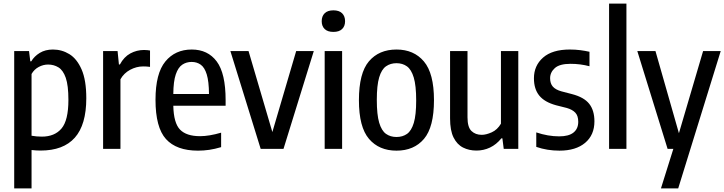

<svg xmlns="http://www.w3.org/2000/svg" viewBox="-20 -828 4030 1068"><path d="M59 220V-544H141.5L148.5 -487H154Q170.5 -515 201.2 -533.8Q232 -552.5 274.5 -552.5Q324 -552.5 366 -526.8Q408 -501 434 -441.5Q460 -382 460 -281.5Q460 -134 396.2 -62.2Q332.5 9.5 205.5 9.5Q182 9.5 155.5 6.5V220ZM212.5 -68Q284 -68 322.2 -113.2Q360.5 -158.5 360.5 -272.5Q360.5 -353 345.8 -395.2Q331 -437.5 305.2 -453.2Q279.5 -469 247.5 -469Q221 -469 195.8 -455.8Q170.5 -442.5 155.5 -416.5V-73Q183 -68 212.5 -68Z M553.5 0V-544H634L641.5 -469.5H647Q669.5 -511.5 705 -530.8Q740.5 -550 781.5 -550Q791.5 -550 800 -549Q808.5 -548 814.5 -547V-456Q804.5 -457.5 795.2 -458Q786 -458.5 776 -458.5Q739 -458.5 704 -439.8Q669 -421 650 -387V0Z M1081.5 10Q961.5 10 903.2 -54.5Q845 -119 845 -273Q845 -419.5 899.8 -486Q954.5 -552.5 1046.5 -552.5Q1136 -552.5 1185.5 -486.2Q1235 -420 1235 -271V-240H944Q946 -143.5 981.5 -107Q1017 -70.5 1093 -70.5Q1143 -70.5 1210 -90V-9.5Q1174.5 1 1143.8 5.5Q1113 10 1081.5 10ZM1046 -483.5Q1016.5 -483.5 993.8 -468.2Q971 -453 957.8 -414.2Q944.5 -375.5 944 -305H1142.5Q1142 -375.5 1130 -414.2Q1118 -453 1096.5 -468.2Q1075 -483.5 1046 -483.5Z M1430 0 1261.5 -544H1362.5L1495 -93.5L1627.5 -544H1725.5L1557 0Z M1786 0V-544H1883V0ZM1834.5 -650.5Q1802.5 -650.5 1786 -666.5Q1769.5 -682.5 1769.5 -710Q1769.5 -738 1786 -754.2Q1802.5 -770.5 1834.5 -770.5Q1866.5 -770.5 1883 -754.2Q1899.5 -738 1899.5 -710Q1899.5 -682.5 1883 -666.5Q1866.5 -650.5 1834.5 -650.5Z M2185.5 10Q2088.5 10 2032.5 -55.5Q1976.5 -121 1976.5 -270.5Q1976.5 -421.5 2032.2 -487Q2088 -552.5 2185.5 -552.5Q2282 -552.5 2338 -486.2Q2394 -420 2394 -271Q2394 -121 2338.5 -55.5Q2283 10 2185.5 10ZM2185.5 -66Q2219.5 -66 2244 -83.2Q2268.5 -100.5 2281.8 -144.5Q2295 -188.5 2295 -269Q2295 -352 2281.5 -396.8Q2268 -441.5 2243.5 -459Q2219 -476.5 2185.5 -476.5Q2152 -476.5 2127.2 -459.2Q2102.5 -442 2089.2 -397.8Q2076 -353.5 2076 -272.5Q2076 -190 2089.2 -145.5Q2102.5 -101 2127 -83.5Q2151.5 -66 2185.5 -66Z M2630.5 9.5Q2589 9.5 2555.8 -7.2Q2522.5 -24 2503 -63Q2483.5 -102 2483.5 -169.5V-544H2580.5V-175Q2580.5 -120 2602.8 -99Q2625 -78 2659.5 -78Q2684 -78 2715.2 -92Q2746.5 -106 2766.5 -140V-544H2863V0H2782L2774.5 -58.5H2769Q2741 -24 2705.5 -7.2Q2670 9.5 2630.5 9.5Z M3092 10Q3023.5 10 2963 -11V-91.5Q3028.5 -69.5 3090.5 -69.5Q3144 -69.5 3170.2 -90.8Q3196.5 -112 3196.5 -150.5Q3196.5 -184 3180.2 -201.2Q3164 -218.5 3132.5 -227.5L3073 -242.5Q3009 -260 2979.5 -296.5Q2950 -333 2950 -392.5Q2950 -463 3001 -507.8Q3052 -552.5 3149.5 -552.5Q3180.5 -552.5 3207.5 -549Q3234.5 -545.5 3259 -540V-459.5Q3208 -473 3153.5 -473Q3092.5 -473 3066.2 -449.2Q3040 -425.5 3040 -393Q3040 -363.5 3055.2 -346.2Q3070.5 -329 3102.5 -320L3162 -304.5Q3229 -287 3257.8 -250.2Q3286.5 -213.5 3286.5 -153Q3286.5 -77 3234.8 -33.5Q3183 10 3092 10Z M3368 0V-808H3464.5V0Z M3693.5 0 3525 -544H3626L3756.5 -87L3891 -544H3989L3752.5 220H3656.5L3725.5 0Z"/></svg>

Font: Encode Sans Condensed Condensed Medium
Style: Regular
Weight: 500
Width: 3
Designer: Multiple Designers
Foundry: Impallari Type
Version: Version 3.000; ttfautohint (v1.8.3) -l 8 -r 50 -G 200 -x 14 